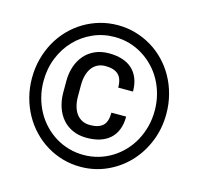

<svg xmlns="http://www.w3.org/2000/svg" viewBox="-106 -835 996 957"><g transform="rotate(15 392.5 -356.0)"><path d="M544.9 -291Q544.9 -252.4 533.4 -223.6Q522 -194.8 500.7 -175.8Q479.5 -156.7 449.2 -147.2Q418.9 -137.7 381.3 -137.7Q341.8 -137.7 310.3 -151.4Q278.8 -165 256.8 -189.9Q234.9 -214.8 222.9 -249.8Q210.9 -284.7 210.9 -326.7V-384.8Q210.9 -426.8 222.9 -461.4Q234.9 -496.1 256.8 -521Q278.8 -545.9 310.3 -559.8Q341.8 -573.7 381.3 -573.7Q418.9 -573.7 449.5 -564.2Q480 -554.7 501.2 -535.4Q522.5 -516.1 533.9 -487.3Q545.4 -458.5 545.4 -420.4H469.2Q469.2 -467.3 446.8 -487.5Q424.3 -507.8 381.3 -507.8Q357.9 -507.8 340.1 -498.8Q322.3 -489.7 310.5 -473.4Q298.8 -457 292.7 -434.6Q286.6 -412.1 286.6 -385.3V-326.7Q286.6 -299.3 292.7 -276.6Q298.8 -253.9 310.5 -237.8Q322.3 -221.7 340.1 -212.6Q357.9 -203.6 381.3 -203.6Q424.8 -203.6 446.8 -223.4Q468.8 -243.2 468.8 -291ZM101.1 -356Q101.1 -313 111.3 -273.7Q121.6 -234.4 140.1 -200.4Q158.7 -166.5 185.1 -138.9Q211.4 -111.3 243.2 -91.8Q274.9 -72.3 311.8 -61.8Q348.6 -51.3 388.2 -51.3Q427.7 -51.3 464.4 -61.8Q501 -72.3 532.7 -91.8Q564.5 -111.3 590.8 -138.9Q617.2 -166.5 635.7 -200.4Q654.3 -234.4 664.6 -273.7Q674.8 -313 674.8 -356Q674.8 -398.9 664.6 -438.2Q654.3 -477.5 635.7 -511.2Q617.2 -544.9 590.8 -572.3Q564.5 -599.6 532.7 -619.1Q501 -638.7 464.4 -649.2Q427.7 -659.7 388.2 -659.7Q328.6 -659.7 276.4 -636.5Q224.1 -613.3 185.1 -572.5Q146 -531.7 123.5 -476.1Q101.1 -420.4 101.1 -356ZM41.5 -356Q41.5 -407.7 54 -454.8Q66.4 -502 88.9 -542.5Q111.3 -583 143.1 -616Q174.8 -648.9 213.4 -672.1Q252 -695.3 296.1 -708Q340.3 -720.7 388.2 -720.7Q436 -720.7 480.2 -708Q524.4 -695.3 563 -672.1Q601.6 -648.9 633.3 -616Q665 -583 687.5 -542.5Q710 -502 722.4 -454.8Q734.9 -407.7 734.9 -356Q734.9 -278.3 707.5 -211.7Q680.2 -145 633.1 -95.7Q585.9 -46.4 522.9 -18.3Q460 9.8 388.2 9.8Q340.3 9.8 296.1 -2.9Q252 -15.6 213.4 -39.1Q174.8 -62.5 143.1 -95.7Q111.3 -128.9 88.9 -169.4Q66.4 -210 54 -257.1Q41.5 -304.2 41.5 -356Z"/></g></svg>

Font: RobotoDraft
Style: Black
Weight: 900
Designer: Google
Version: Version 2.000980w3; 2014; ttfautohint (v1.1) -l 5 -r 24 -G 4